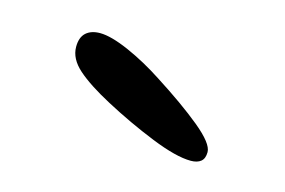

<svg xmlns="http://www.w3.org/2000/svg" viewBox="-37 -675 404 272"><g transform="rotate(15 165.0 -539.0)"><path d="M254.5 -468Q233 -468 195.8 -483Q158.5 -498 122 -517.5Q90 -534.5 73 -549.5Q56 -564.5 56 -582Q56 -596 63.5 -602.8Q71 -609.5 84 -609.5Q100 -609.5 126.8 -597.8Q153.5 -586 179.5 -569Q221 -542.5 247.8 -520.5Q274.5 -498.5 274.5 -486Q274.5 -476.5 269.2 -472.2Q264 -468 254.5 -468Z"/></g></svg>

Font: Gluten Thin Light
Style: Regular
Weight: 300
Version: Version 1.300